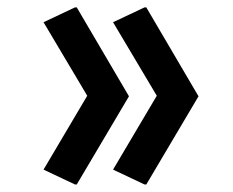

<svg xmlns="http://www.w3.org/2000/svg" viewBox="-20 -647 630 519"><path d="M187.5 -148.4H182.6L97.7 -188.5L215.8 -388.2L97.7 -586.9L182.6 -627H187.5L328.6 -386.7ZM375.5 -148.4H370.6L285.6 -188.5L403.8 -388.2L285.6 -586.9L370.6 -627H375.5L516.6 -386.7Z"/></svg>

Font: Nova Oval
Style: Book
Weight: 400
Version: Version 2.000